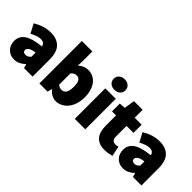

<svg xmlns="http://www.w3.org/2000/svg" viewBox="48 -1473 2225 2225"><g transform="rotate(45 1160.0 -361.0)"><path d="M188 12Q153 12 125 -0.5Q97 -13 77.5 -34Q58 -55 48 -83Q38 -111 38 -142Q38 -220 102 -264.5Q166 -309 310 -324Q304 -376 240 -376Q213 -376 183 -365.5Q153 -355 114 -334L54 -446Q107 -478 161 -495Q215 -512 274 -512Q371 -512 426.5 -456.5Q482 -401 482 -278V0H342L330 -48H326Q296 -21 262.5 -4.5Q229 12 188 12ZM248 -120Q269 -120 282.5 -129.5Q296 -139 310 -154V-222Q248 -213 225 -195Q202 -177 202 -156Q202 -120 248 -120Z M872 12Q839 12 807 -4.5Q775 -21 746 -54H742L728 0H594V-696H766V-534L762 -462Q788 -486 820 -499Q852 -512 885 -512Q929 -512 965 -494Q1001 -476 1026.5 -443Q1052 -410 1066 -363Q1080 -316 1080 -259Q1080 -194 1062.5 -143.5Q1045 -93 1016 -58.5Q987 -24 949.5 -6Q912 12 872 12ZM830 -128Q860 -128 882 -156Q904 -184 904 -256Q904 -318 886.5 -345Q869 -372 834 -372Q814 -372 798.5 -364Q783 -356 766 -336V-152Q781 -138 797 -133Q813 -128 830 -128Z M1174 0V-500H1346V0ZM1260 -562Q1218 -562 1191 -586Q1164 -610 1164 -648Q1164 -686 1191 -710Q1218 -734 1260 -734Q1302 -734 1329 -710Q1356 -686 1356 -648Q1356 -610 1329 -586Q1302 -562 1260 -562Z M1668 12Q1619 12 1584.5 -2.5Q1550 -17 1527.5 -44Q1505 -71 1494.5 -108.5Q1484 -146 1484 -192V-366H1418V-494L1494 -500L1514 -630H1656V-500H1770V-366H1656V-195Q1656 -153 1674 -137.5Q1692 -122 1716 -122Q1728 -122 1739.5 -124.5Q1751 -127 1760 -130L1786 -6Q1766 0 1738 6Q1710 12 1668 12Z M1972 12Q1937 12 1909 -0.5Q1881 -13 1861.5 -34Q1842 -55 1832 -83Q1822 -111 1822 -142Q1822 -220 1886 -264.5Q1950 -309 2094 -324Q2088 -376 2024 -376Q1997 -376 1967 -365.5Q1937 -355 1898 -334L1838 -446Q1891 -478 1945 -495Q1999 -512 2058 -512Q2155 -512 2210.5 -456.5Q2266 -401 2266 -278V0H2126L2114 -48H2110Q2080 -21 2046.5 -4.5Q2013 12 1972 12ZM2032 -120Q2053 -120 2066.5 -129.5Q2080 -139 2094 -154V-222Q2032 -213 2009 -195Q1986 -177 1986 -156Q1986 -120 2032 -120Z"/></g></svg>

Font: TypoPRO Source Sans Pro
Style: Regular
Weight: 900
Designer: Paul D. Hunt
Foundry: Adobe Systems Incorporated
Version: Version 2.020;PS 2.000;hotconv 1.0.86;makeotf.lib2.5.63406